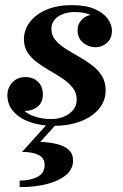

<svg xmlns="http://www.w3.org/2000/svg" viewBox="-20 -492 490 766"><path d="M195 10Q141.5 10 99.8 -4.8Q58 -19.5 33.8 -47Q9.5 -74.5 9.5 -111.5Q9.5 -141.5 29.2 -163Q49 -184.5 82 -184.5Q112 -184.5 131.5 -165.8Q151 -147 151 -115.5Q151 -83 129.8 -66.2Q108.5 -49.5 80.5 -49.5Q61 -49.5 45.2 -58Q29.5 -66.5 20 -80.8Q10.5 -95 10.5 -111.5H47Q47 -82.5 65.2 -61.2Q83.5 -40 114.5 -28.5Q145.5 -17 184.5 -17Q211 -17 234 -26.2Q257 -35.5 271.5 -52.8Q286 -70 286 -94.5Q286 -121 270.8 -141Q255.5 -161 231.5 -177.2Q207.5 -193.5 180.5 -209Q153.5 -224.5 129.5 -242Q105.5 -259.5 90.5 -282Q75.5 -304.5 75.5 -334.5Q75.5 -373 99 -404Q122.5 -435 165.2 -453.2Q208 -471.5 266 -471.5Q322.5 -471.5 357.8 -456Q393 -440.5 409.8 -417.2Q426.5 -394 426.5 -370.5Q426.5 -338 406.5 -320.8Q386.5 -303.5 361.5 -303.5Q333.5 -303.5 311.5 -321.5Q289.5 -339.5 289.5 -371.5Q289.5 -397 308 -415.2Q326.5 -433.5 356.5 -433.5Q382 -433.5 403.8 -416Q425.5 -398.5 425.5 -370.5H393Q393 -388.5 379.2 -405.5Q365.5 -422.5 339.8 -433.2Q314 -444 278.5 -444Q251.5 -444 230.5 -435.8Q209.5 -427.5 197.2 -412.5Q185 -397.5 185 -377Q185 -351.5 200.8 -332.5Q216.5 -313.5 241 -298Q265.5 -282.5 293.2 -267Q321 -251.5 345.5 -233Q370 -214.5 385.8 -190.2Q401.5 -166 401.5 -132Q401.5 -89 374.2 -57Q347 -25 300.2 -7.5Q253.5 10 195 10ZM58.5 254.5V228.5Q100.5 228.5 129.2 213.8Q158 199 158 166Q158 138 133.5 126Q109 114 68 114L176 -5.5H213L140.5 74Q178 75.5 207.5 82.8Q237 90 254.2 105.8Q271.5 121.5 271.5 149Q271.5 182 243.8 205.8Q216 229.5 168 242Q120 254.5 58.5 254.5Z"/></svg>

Font: Bodoni Moda 9pt
Style: Bold Italic
Weight: 700
Italic angle: -13°
Designer: Owen Earl
Foundry: indestructible type
Version: Version 2.004